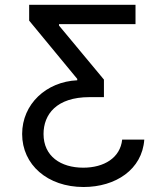

<svg xmlns="http://www.w3.org/2000/svg" viewBox="-20 -565 668 777"><path d="M563.9 0H474.4C466.6 73.9 400.9 113.6 316.8 113.6C226.2 113.6 156.2 67.5 156.2 -22.7C156.2 -101.2 207.7 -171.9 342.3 -171.9H400.6V-242.9L218.8 -461.6V-467.3H528.4V-545.5H98V-481.5L292.6 -245.7V-240.1C167.3 -234.4 69.6 -143.8 69.6 -22.7C69.6 101.6 172.2 191.8 318.2 191.8C447.8 191.8 555.4 121.1 563.9 0Z"/></svg>

Font: Magic Ui Pro
Style: Regular
Weight: 400
Designer: Stefan Endress, Andreas Faust
Version: Version 1.000;FEAKit 1.0